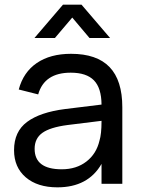

<svg xmlns="http://www.w3.org/2000/svg" viewBox="-20 -785 602 820"><path d="M127 -622.6 249 -765.1H328.1L450.2 -622.6H362.3L288.6 -710L214.4 -622.6ZM283.2 -555.2Q393.6 -555.2 448 -498.5Q502.4 -441.9 502.4 -326.7V0H413.6V-85Q356 15.1 225.1 15.1Q140.1 15.1 90.1 -27.6Q40 -70.3 40 -143.6Q40 -223.1 95.7 -264.4Q151.4 -305.7 257.8 -319.3L413.6 -338.4Q413.1 -409.2 381.1 -441.9Q349.1 -474.6 282.2 -474.6Q169.4 -474.6 143.1 -381.8L60.1 -402.8Q79.6 -476.6 137.2 -515.9Q194.8 -555.2 283.2 -555.2ZM413.6 -269 268.1 -251Q193.8 -241.2 160.9 -217.5Q127.9 -193.8 127.9 -149.4Q127.9 -62 243.7 -62Q306.2 -62 348.9 -95Q391.6 -127.9 404.8 -184.1Q413.6 -212.4 413.6 -267.6Z"/></svg>

Font: Vela Sans Med
Style: Regular
Weight: 500
Designer: Principal design: Mikhail Sharanda - project Manrope.
Design modification: Ravid Balaliev
Foundry: Mikhail Sharanda
Version: Version 1.001